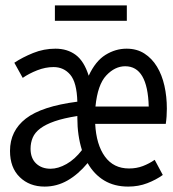

<svg xmlns="http://www.w3.org/2000/svg" viewBox="-20 -678 640 710"><path d="M145 12Q89 12 53 -23Q17 -58 17 -120Q17 -194 75.5 -239.5Q134 -285 266 -302Q264 -373 240 -401.5Q216 -430 178 -430Q148 -430 117.5 -418Q87 -406 64 -390L33 -446Q63 -466 102.5 -482Q142 -498 185 -498Q229 -498 260 -475Q291 -452 308 -398Q333 -452 370 -475Q407 -498 448 -498Q486 -498 514 -480Q542 -462 560.5 -431.5Q579 -401 588 -361Q597 -321 597 -276Q597 -262 596 -247.5Q595 -233 593 -220H332Q336 -143 368 -99Q400 -55 457 -55Q485 -55 508.5 -64Q532 -73 552 -87L582 -31Q557 -13 524.5 -0.5Q492 12 454 12Q403 12 365.5 -10.5Q328 -33 304 -75Q269 -33 229.5 -10.5Q190 12 145 12ZM167 -54Q195 -54 226 -71.5Q257 -89 283 -123Q266 -177 266 -242V-249Q215 -241 182 -229.5Q149 -218 129 -203Q109 -188 101 -169Q93 -150 93 -128Q93 -93 113.5 -73.5Q134 -54 167 -54ZM443 -433Q405 -433 373 -399Q341 -365 333 -284H530Q526 -433 443 -433ZM183 -601V-658H449V-601Z"/></svg>

Font: Source Code Pro
Style: Regular
Weight: 400
Monospace: yes
Designer: Paul D. Hunt, Teo Tuominen
Foundry: Adobe Systems Incorporated
Version: Version 2.030;PS 1.000;hotconv 16.6.51;makeotf.lib2.5.65220